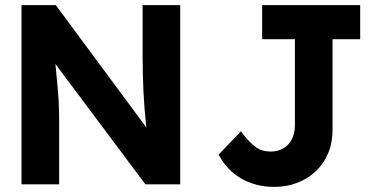

<svg xmlns="http://www.w3.org/2000/svg" viewBox="-20 -720 1500 750"><path d="M64 0V-700H198L585 -177H557Q553 -208 550 -237.5Q547 -267 544.5 -297.5Q542 -328 540.5 -360.5Q539 -393 538 -429.5Q537 -466 537 -509V-700H684V0H548L153 -528L191 -527Q196 -475 199.5 -438.5Q203 -402 205.5 -375Q208 -348 209 -328Q210 -308 210.5 -290Q211 -272 211 -252V0ZM834 -116 921 -207Q938 -184 952.5 -169Q967 -154 980.5 -144.5Q994 -135 1008 -131.5Q1022 -128 1038 -128Q1066 -128 1087.5 -141Q1109 -154 1120.5 -177Q1132 -200 1132 -230V-567H1004V-700H1387V-567H1279V-213Q1279 -163 1262 -122Q1245 -81 1214 -51.5Q1183 -22 1141.5 -6Q1100 10 1051 10Q1013 10 980 1Q947 -8 920 -24Q893 -40 871 -63.5Q849 -87 834 -116Z"/></svg>

Font: Our Lexend SemiBold
Style: Regular
Weight: 600
Designer: Bonnie Shaver-Troup, Thomas Jockin
Foundry: Lexend
Version: Version 1.007